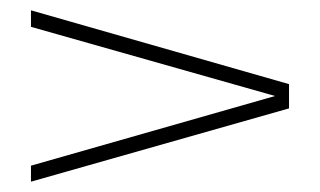

<svg xmlns="http://www.w3.org/2000/svg" viewBox="-20 -486 620 372"><path d="M40 -134V-165L513 -300L40 -434V-466L540 -323V-276Z"/></svg>

Font: Urbanist Thin
Style: Regular
Weight: 100
Designer: Corey Hu
Foundry: Corey Hu
Version: Version 1.330; ttfautohint (v1.8.4.7-5d5b)